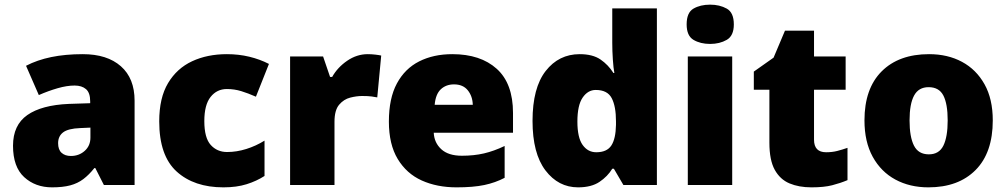

<svg xmlns="http://www.w3.org/2000/svg" viewBox="-20 -796 4334 826"><path d="M336 -563Q441 -563 500 -511Q559 -459 559 -363V0H427L390 -73H386Q363 -44 338.5 -25.5Q314 -7 282 1.5Q250 10 204 10Q132 10 84 -34Q36 -78 36 -169Q36 -258 97.5 -301Q159 -344 276 -349L368 -352V-360Q368 -397 350 -412.5Q332 -428 301 -428Q268 -428 228 -416.5Q188 -405 147 -387L92 -513Q140 -538 200.5 -550.5Q261 -563 336 -563ZM325 -245Q273 -243 251.5 -226.5Q230 -210 230 -180Q230 -152 245 -138.5Q260 -125 285 -125Q320 -125 344.5 -147Q369 -169 369 -204V-247Z M941 10Q815 10 740 -58Q665 -126 665 -274Q665 -375 703 -438.5Q741 -502 806.5 -532.5Q872 -563 956 -563Q1007 -563 1052.5 -552Q1098 -541 1137 -521L1081 -380Q1047 -395 1017.5 -404Q988 -413 956 -413Q913 -413 886 -379Q859 -345 859 -275Q859 -203 886.5 -172.5Q914 -142 957 -142Q998 -142 1039.5 -155Q1081 -168 1118 -191V-39Q1084 -17 1041 -3.5Q998 10 941 10Z M1562 -563Q1578 -563 1595 -561Q1612 -559 1620 -557L1603 -377Q1593 -379 1578.5 -381Q1564 -383 1538 -383Q1514 -383 1486.5 -376Q1459 -369 1439 -345.5Q1419 -322 1419 -272V0H1228V-553H1370L1400 -465H1409Q1432 -506 1473.5 -534.5Q1515 -563 1562 -563Z M1926 -563Q2047 -563 2117 -500Q2187 -437 2187 -310V-225H1846Q1848 -182 1878.5 -154Q1909 -126 1967 -126Q2019 -126 2062 -136Q2105 -146 2151 -168V-31Q2111 -10 2063.5 0Q2016 10 1944 10Q1860 10 1794.5 -19.5Q1729 -49 1691 -112Q1653 -175 1653 -273Q1653 -373 1687.5 -437Q1722 -501 1783.5 -532Q1845 -563 1926 -563ZM1933 -433Q1899 -433 1876.5 -412Q1854 -391 1850 -345H2014Q2013 -382 1992.5 -407.5Q1972 -433 1933 -433Z M2467 10Q2382 10 2326.5 -63Q2271 -136 2271 -276Q2271 -418 2327.5 -490.5Q2384 -563 2474 -563Q2530 -563 2563.5 -540Q2597 -517 2619 -482H2623Q2619 -503 2616.5 -540Q2614 -577 2614 -612V-760H2806V0H2662L2621 -70H2614Q2594 -37 2559 -13.5Q2524 10 2467 10ZM2545 -141Q2591 -141 2610 -170Q2629 -199 2630 -259V-274Q2630 -339 2611.5 -374Q2593 -409 2543 -409Q2509 -409 2486.5 -376Q2464 -343 2464 -273Q2464 -204 2486.5 -172.5Q2509 -141 2545 -141Z M3035 -776Q3076 -776 3106.5 -759Q3137 -742 3137 -691Q3137 -642 3106.5 -624.5Q3076 -607 3035 -607Q2993 -607 2963.5 -624.5Q2934 -642 2934 -691Q2934 -742 2963.5 -759Q2993 -776 3035 -776ZM3130 -553V0H2939V-553Z M3534 -141Q3560 -141 3581.5 -146.5Q3603 -152 3626 -160V-21Q3595 -8 3560 1Q3525 10 3471 10Q3417 10 3376.5 -7Q3336 -24 3313 -65.5Q3290 -107 3290 -182V-410H3223V-488L3308 -548L3357 -664H3482V-553H3618V-410H3482V-195Q3482 -141 3534 -141Z M4251 -278Q4251 -139 4177 -64.5Q4103 10 3974 10Q3894 10 3832 -23.5Q3770 -57 3734.5 -121.5Q3699 -186 3699 -278Q3699 -415 3773 -489Q3847 -563 3977 -563Q4057 -563 4118.5 -530Q4180 -497 4215.5 -433.5Q4251 -370 4251 -278ZM3893 -278Q3893 -207 3912 -169.5Q3931 -132 3976 -132Q4020 -132 4038.5 -169.5Q4057 -207 4057 -278Q4057 -349 4038.5 -385Q4020 -421 3975 -421Q3932 -421 3912.5 -385Q3893 -349 3893 -278Z"/></svg>

Font: Noto Sans Bengali UI Black
Style: Regular
Weight: 900
Designer: Jelle Bosma - Monotype Design Team
Foundry: Monotype Imaging Inc.
Version: Version 2.003; ttfautohint (v1.8.4.7-5d5b)